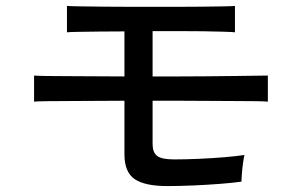

<svg xmlns="http://www.w3.org/2000/svg" viewBox="-20 -683 1040 648"><path d="M545 -55Q469 -55 434.5 -78.5Q400 -102 400 -162V-343Q355 -343 305.5 -342.5Q256 -342 211.5 -342Q167 -342 135.5 -341.5Q104 -341 95 -340V-428Q106 -427 137.5 -426.5Q169 -426 212.5 -426Q256 -426 305 -425.5Q354 -425 400 -425V-577Q359 -577 317 -576.5Q275 -576 244.5 -575.5Q214 -575 206 -574V-663Q217 -662 252 -661.5Q287 -661 334 -660.5Q381 -660 427.5 -660Q474 -660 507 -660Q538 -660 579.5 -660Q621 -660 662.5 -660.5Q704 -661 734 -661.5Q764 -662 773 -663V-574Q764 -575 734.5 -576Q705 -577 665 -577.5Q625 -578 583 -578Q541 -578 507 -578H495V-425H501Q535 -425 581.5 -425Q628 -425 677.5 -425.5Q727 -426 771.5 -426.5Q816 -427 846.5 -427.5Q877 -428 884 -428V-340Q874 -341 844 -341.5Q814 -342 771 -342Q728 -342 680 -342.5Q632 -343 585 -343Q538 -343 501 -343H495V-197Q495 -169 510 -157Q525 -145 568 -145Q607 -145 652 -147Q697 -149 738.5 -152.5Q780 -156 805 -160Q803 -152 800.5 -134.5Q798 -117 796.5 -98.5Q795 -80 795 -70Q768 -66 723 -62.5Q678 -59 630.5 -57Q583 -55 545 -55Z"/></svg>

Font: Zen Kaku Gothic New Medium
Style: Regular
Weight: 500
Designer: Yoshimichi Ohira
Foundry: Positype
Version: Version 1.002